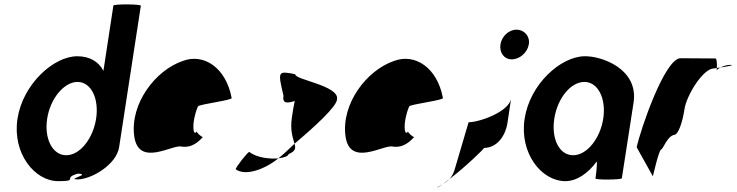

<svg xmlns="http://www.w3.org/2000/svg" viewBox="-20 -810 3326 867"><path d="M59 -274C35 -118 136 8 243 8C339 8 259 -6 332 -26C394 -23 277 0 331 0C392 0 506 -66 518 -146L616 -784C617 -792 493 -792 492 -785L447 -490C426 -532 384 -556 329 -556C222 -556 83 -430 59 -274ZM193 -274C207 -366 270 -440 330 -440C391 -440 428 -366 414 -274C400 -184 341 -109 279 -109C217 -109 179 -184 193 -274Z M586 -196C605 -52 761 -160 800 -148C831 -144 861 -152 896 -191C888 -193 866 -212 869 -217C851 -188 843 -257 874 -330C884 -340 1034 -358 1026 -368C1000 -506 899 -570 806 -535C681 -493 567 -341 586 -196ZM869 -217V-218ZM897 -192 896 -191C898 -191 898 -191 897 -190Z M1044 -46C1086 -14 1173 -43 1237 -95C1199 -91 1138 -98 1106 -124C1098 -124 1046 -56 1044 -46ZM1260 -378C1254 -340 1279 -344 1311 -354C1306 -333 1302 -306 1298 -279C1289 -218 1304 -184 1310 -161C1402 -239 1501 -329 1502 -362C1512 -424 1309 -450 1313 -475C1234 -490 1234 -490 1260 -378ZM1237 -95C1262 -98 1282 -105 1283 -114C1315 -128 1316 -140 1310 -161C1285 -137 1261 -114 1237 -95Z M1540 -196C1559 -52 1715 -160 1754 -148C1785 -144 1815 -152 1850 -191C1842 -193 1820 -212 1823 -217C1805 -188 1797 -257 1828 -330C1838 -340 1988 -358 1980 -368C1954 -506 1853 -570 1760 -535C1635 -493 1521 -341 1540 -196ZM1823 -217V-218ZM1851 -192 1850 -191C1852 -191 1852 -191 1851 -190Z M1954 36C1954 38 1964 32 1980 21C1971 26 1962 31 1954 36ZM1980 21C1990 15 2000 8 2009 -1C1998 7 1988 15 1980 21ZM2009 -1C2078 -53 2171 -142 2165 -142C2221 -142 2262 -191 2272 -258L2288 -365C2279 -306 2146 -258 2096 -258L2032 -41C2026 -24 2019 -11 2009 -1ZM2240 -610C2234 -573 2256 -542 2291 -542C2327 -542 2362 -573 2368 -610C2374 -646 2348 -676 2312 -676C2277 -676 2246 -646 2240 -610Z M2349 -274C2325 -118 2425 8 2533 8C2585 8 2636 -28 2674 -80C2679 -76 2669 -4 2669 -4C2668 3 2787 2 2788 -5L2841 -347C2864 -500 2695 -558 2619 -556C2511 -554 2373 -430 2349 -274ZM2483 -274C2497 -366 2557 -440 2619 -440C2680 -440 2718 -366 2704 -274C2690 -184 2630 -109 2568 -109C2505 -109 2469 -184 2483 -274Z M2855 -145 2928 -14C2927 -6 2955 -135 2966 -135C2977 -142 2993 -194 3024 -201C3043 -201 3062 -258 3071 -318C3080 -378 3154 -501 3204 -501C3204 -501 3209 -502 3217 -503C3218 -520 3217 -546 3211 -546C3211 -546 3106 -547 3053 -547C2982 -547 2872 -225 2855 -145ZM3217 -503C3217 -498 3216 -494 3216 -491C3216 -494 3223 -500 3233 -505C3227 -504 3222 -504 3217 -503ZM3233 -505C3264 -510 3304 -517 3277 -517C3261 -517 3245 -511 3233 -505Z"/></svg>

Font: Ampere
Style: SCSuCndIta
Weight: 400
Version: Version 1